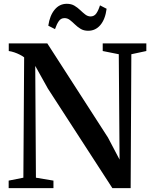

<svg xmlns="http://www.w3.org/2000/svg" viewBox="-20 -966 782 986"><path d="M24.5 0V-38.5L100 -53.5L104 -671.5Q95 -678.5 81.8 -685.2Q68.5 -692 53.8 -697Q39 -702 25 -704V-743H223L534.5 -259.5L594 -146.5L590 -687.5L507.5 -704V-743H731.5V-704L654.5 -687.5L651 0H557L226 -511L161 -627.5L164.5 -53.5L254.5 -38.5V0ZM433 -808Q410 -808 393.8 -818Q377.5 -828 364.5 -840.8Q351.5 -853.5 339 -863.2Q326.5 -873 311.5 -873Q292.5 -873 281.8 -857.2Q271 -841.5 262.5 -816.5L228 -834Q235.5 -886 260.5 -916.2Q285.5 -946.5 323 -946.5Q346 -946.5 362.2 -936.8Q378.5 -927 391.8 -914.2Q405 -901.5 417.5 -891.8Q430 -882 444.5 -881.5Q463.5 -881.5 474.2 -896.5Q485 -911.5 493.5 -938.5L527.5 -921Q520.5 -867 495.5 -837.5Q470.5 -808 433 -808Z"/></svg>

Font: Merriweather 72pt SemiBold
Style: Regular
Weight: 600
Version: Version 2.100